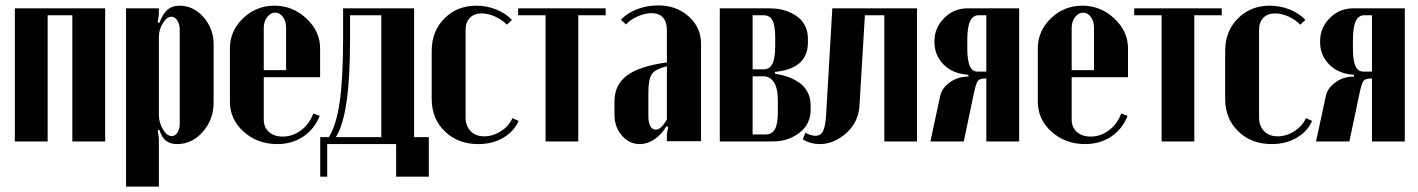

<svg xmlns="http://www.w3.org/2000/svg" viewBox="-20 -526 5274 714"><path d="M35.2 -495.1H371.1V0H249V-469.2H157.2V0H35.2Z M570.8 -472.2 566.4 -442.9 572.8 -440.9Q585.4 -475.1 603 -490Q620.6 -504.9 647.5 -504.9Q699.2 -504.9 736.8 -462.2Q774.4 -419.4 774.4 -360.8V-145Q774.4 -82 734.4 -36.1Q694.3 9.8 638.7 9.8Q613.3 9.8 597.4 -2.4Q581.5 -14.6 572.8 -43L566.4 -41L570.8 -12.2V168H448.7V-495.1H570.8ZM570.8 -100.1Q570.8 -70.3 585.7 -45.2Q600.6 -20 618.7 -20Q631.3 -20 639.9 -33Q648.4 -45.9 648.4 -65.9V-416Q648.4 -436 639.4 -450Q630.4 -463.9 617.7 -463.9Q600.6 -463.9 585.7 -439.9Q570.8 -416 570.8 -388.2Z M835 -346.2Q835 -411.1 883.8 -458Q932.6 -504.9 1001 -504.9Q1068.4 -504.9 1119.4 -457.3Q1170.4 -409.7 1170.4 -346.2V-238.8H960.9V-81.1Q960.9 -52.7 980.2 -35.4Q999.5 -18.1 1031.2 -18.1Q1068.4 -18.1 1099.9 -41.7Q1131.3 -65.4 1145 -104L1168.9 -95.2Q1149.4 -45.9 1107.7 -18.1Q1065.9 9.8 1011.2 9.8Q937.5 9.8 886.2 -36.1Q835 -82 835 -147.9ZM960.9 -265.1H1043.9V-422.9Q1043.9 -446.8 1032.2 -462.9Q1020.5 -479 1003.4 -479Q986.3 -479 973.6 -462.4Q960.9 -445.8 960.9 -422.9Z M1196.8 130.9H1170.9V-16.1H1203.1Q1230.5 -59.6 1243.2 -146.5Q1255.9 -233.4 1255.9 -383.8V-495.1H1520V-16.1H1574.7V130.9H1453.1V9.8H1196.8ZM1229 -16.1H1397.9V-469.2H1281.7V-373Q1281.7 -97.7 1229 -16.1Z M1585.4 -336.9Q1585.4 -409.7 1632.6 -457.3Q1679.7 -504.9 1751.5 -504.9Q1789.6 -504.9 1824.7 -491Q1859.9 -477.1 1883.8 -452.1L1864.7 -434.1Q1847.7 -452.6 1821.3 -464.4Q1794.9 -476.1 1771.5 -476.1Q1743.2 -476.1 1727.3 -459.7Q1711.4 -443.4 1711.4 -414.1V-89.8Q1711.4 -57.6 1730.2 -38.3Q1749 -19 1780.8 -19Q1813 -19 1843 -38.3Q1873 -57.6 1885.7 -86.9L1908.7 -76.2Q1890.6 -36.1 1850.6 -13.2Q1810.5 9.8 1758.8 9.8Q1683.1 9.8 1634.3 -37.4Q1585.4 -84.5 1585.4 -158.2Z M2232.4 -495.1V-469.2H2130.4V0H2008.8V-469.2H1906.7V-495.1Z M2265.1 -99.1V-148.9Q2265.1 -210.4 2311.3 -245.1Q2357.4 -279.8 2460 -293.9V-415Q2460 -444.8 2445.3 -460.9Q2430.7 -477.1 2403.3 -477.1Q2378.4 -477.1 2350.3 -464.6Q2322.3 -452.1 2308.1 -435.1L2289.1 -452.1Q2310.1 -476.1 2347.2 -491Q2384.3 -505.9 2428.2 -505.9Q2495.6 -505.9 2541.3 -464.8Q2586.9 -423.8 2586.9 -363.8V-1H2460V-28.8L2465.3 -54.2L2458 -56.2Q2439.9 -25.4 2413.6 -7.8Q2387.2 9.8 2358.9 9.8Q2319.8 9.8 2292.5 -22Q2265.1 -53.7 2265.1 -99.1ZM2418 -43.9Q2439 -43.9 2460 -82V-279.8Q2417 -269 2404.1 -250.5Q2391.1 -231.9 2391.1 -181.2V-91.8Q2391.1 -70.3 2398.4 -57.1Q2405.8 -43.9 2418 -43.9Z M2984.4 -382.8V-368.2Q2984.4 -274.4 2871.6 -259.8L2861.8 -258.8V-252L2871.6 -250Q2892.6 -246.6 2912.6 -239.3Q2932.6 -231.9 2951.9 -218.8Q2971.2 -205.6 2982.9 -183.8Q2994.6 -162.1 2994.6 -134.8V-118.2Q2994.6 -64 2952.6 -32Q2910.6 0 2854.5 0H2656.7V-495.1H2842.8Q2862.3 -495.1 2881.3 -491.5Q2900.4 -487.8 2919.2 -479.2Q2938 -470.7 2952.4 -458.3Q2966.8 -445.8 2975.6 -426.3Q2984.4 -406.7 2984.4 -382.8ZM2778.8 -268.1H2819.8Q2841.8 -268.1 2852.3 -288.6Q2862.8 -309.1 2862.8 -356V-386.2Q2862.8 -432.1 2852.5 -450.7Q2842.3 -469.2 2819.8 -469.2H2778.8ZM2872.6 -108.9V-152.8Q2872.6 -198.2 2857.9 -220.2Q2843.3 -242.2 2819.8 -242.2H2778.8V-25.9H2826.7Q2850.1 -25.9 2861.3 -44.7Q2872.6 -63.5 2872.6 -108.9Z M2965.3 -7.8 2975.1 -32.2Q2996.6 -21 3012.2 -21Q3032.7 -21 3041.3 -39.8Q3049.8 -58.6 3052.2 -100.1L3075.2 -495.1H3390.1V0H3268.6V-469.2H3196.3L3176.3 -133.8Q3172.9 -72.3 3127.2 -31.2Q3081.5 9.8 3028.3 9.8Q2994.1 9.8 2965.3 -7.8Z M3770 -495.1V0H3647.9V-233.9H3640.1Q3622.1 -233.9 3615.2 -223.4Q3608.4 -212.9 3600.1 -171.9L3564 0H3439.9L3476.1 -168Q3481.9 -197.8 3511.7 -219.5Q3541.5 -241.2 3581.1 -241.2V-248Q3522.9 -251.5 3489 -286.1Q3455.1 -320.8 3455.1 -368.2V-374Q3455.1 -422.4 3491 -458.7Q3526.9 -495.1 3579.1 -495.1ZM3577.1 -346.2Q3577.1 -302.2 3586.2 -281Q3595.2 -259.8 3615.2 -259.8H3647.9V-469.2H3619.1Q3597.7 -469.2 3587.4 -447Q3577.1 -424.8 3577.1 -377Z M3839.4 -346.2Q3839.4 -411.1 3888.2 -458Q3937 -504.9 4005.4 -504.9Q4072.8 -504.9 4123.8 -457.3Q4174.8 -409.7 4174.8 -346.2V-238.8H3965.3V-81.1Q3965.3 -52.7 3984.6 -35.4Q4003.9 -18.1 4035.6 -18.1Q4072.8 -18.1 4104.2 -41.7Q4135.7 -65.4 4149.4 -104L4173.3 -95.2Q4153.8 -45.9 4112.1 -18.1Q4070.3 9.8 4015.6 9.8Q3941.9 9.8 3890.6 -36.1Q3839.4 -82 3839.4 -147.9ZM3965.3 -265.1H4048.3V-422.9Q4048.3 -446.8 4036.6 -462.9Q4024.9 -479 4007.8 -479Q3990.7 -479 3978 -462.4Q3965.3 -445.8 3965.3 -422.9Z M4523.4 -495.1V-469.2H4421.4V0H4299.8V-469.2H4197.8V-495.1Z M4536.1 -336.9Q4536.1 -409.7 4583.3 -457.3Q4630.4 -504.9 4702.1 -504.9Q4740.2 -504.9 4775.4 -491Q4810.5 -477.1 4834.5 -452.1L4815.4 -434.1Q4798.3 -452.6 4772 -464.4Q4745.6 -476.1 4722.2 -476.1Q4693.8 -476.1 4678 -459.7Q4662.1 -443.4 4662.1 -414.1V-89.8Q4662.1 -57.6 4680.9 -38.3Q4699.7 -19 4731.4 -19Q4763.7 -19 4793.7 -38.3Q4823.7 -57.6 4836.4 -86.9L4859.4 -76.2Q4841.3 -36.1 4801.3 -13.2Q4761.2 9.8 4709.5 9.8Q4633.8 9.8 4585 -37.4Q4536.1 -84.5 4536.1 -158.2Z M5204.1 -495.1V0H5082V-233.9H5074.2Q5056.2 -233.9 5049.3 -223.4Q5042.5 -212.9 5034.2 -171.9L4998 0H4874L4910.2 -168Q4916 -197.8 4945.8 -219.5Q4975.6 -241.2 5015.1 -241.2V-248Q4957 -251.5 4923.1 -286.1Q4889.2 -320.8 4889.2 -368.2V-374Q4889.2 -422.4 4925 -458.7Q4960.9 -495.1 5013.2 -495.1ZM5011.2 -346.2Q5011.2 -302.2 5020.3 -281Q5029.3 -259.8 5049.3 -259.8H5082V-469.2H5053.2Q5031.7 -469.2 5021.5 -447Q5011.2 -424.8 5011.2 -377Z"/></svg>

Font: Moniqa Black Heading
Style: Regular
Weight: 900
Designer: Rajesh Rajput
Foundry: Rajesh Rajput
Version: Version 1.000